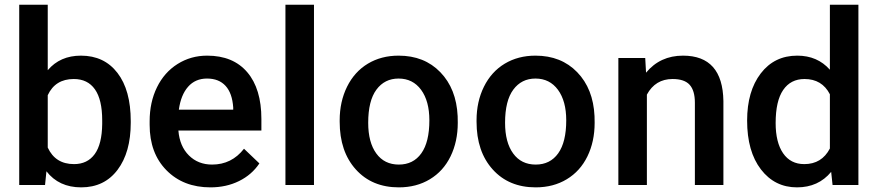

<svg xmlns="http://www.w3.org/2000/svg" viewBox="-20 -794 3769 824"><path d="M541.1 -267Q541.1 -140.1 484.4 -65Q427.7 10.1 328.5 10.1Q232.7 10.1 179.3 -58.9L173.3 0H62.5V-773.8H184.9V-492.7Q237.8 -555.2 327.5 -555.2Q427.2 -555.2 484.1 -481.1Q541.1 -407.1 541.1 -274.1ZM418.6 -277.6Q418.6 -366.2 387.4 -410.6Q356.2 -454.9 296.7 -454.9Q217.1 -454.9 184.9 -385.4V-160.7Q217.6 -89.7 297.7 -89.7Q355.2 -89.7 386.4 -132.5Q417.6 -175.3 418.6 -262Z M883.1 10.1Q766.8 10.1 694.5 -63.2Q622.2 -136.5 622.2 -258.4V-273.6Q622.2 -355.2 653.7 -419.4Q685.1 -483.6 742.1 -519.4Q799 -555.2 869 -555.2Q980.4 -555.2 1041.1 -484.1Q1101.8 -413.1 1101.8 -283.1V-233.8H745.6Q751.1 -166.2 790.7 -127Q830.2 -87.7 890.2 -87.7Q974.3 -87.7 1027.2 -155.7L1093.2 -92.7Q1060.5 -43.8 1005.8 -16.9Q951.1 10.1 883.1 10.1ZM868.5 -456.9Q818.1 -456.9 787.2 -421.7Q756.2 -386.4 747.6 -323.4H980.9V-332.5Q976.8 -394 948.1 -425.4Q919.4 -456.9 868.5 -456.9Z M1327.5 0H1205V-773.8H1327.5Z M1437.8 -277.6Q1437.8 -357.7 1469.5 -421.9Q1501.3 -486.1 1558.7 -520.7Q1616.1 -555.2 1690.7 -555.2Q1801 -555.2 1869.8 -484.1Q1938.5 -413.1 1944.1 -295.7L1944.6 -267Q1944.6 -186.4 1913.6 -122.9Q1882.6 -59.4 1824.9 -24.7Q1767.3 10.1 1691.7 10.1Q1576.3 10.1 1507.1 -66.8Q1437.8 -143.6 1437.8 -271.5ZM1560.2 -267Q1560.2 -182.9 1595 -135.3Q1629.7 -87.7 1691.7 -87.7Q1753.7 -87.7 1788.2 -136Q1822.7 -184.4 1822.7 -277.6Q1822.7 -360.2 1787.2 -408.6Q1751.6 -456.9 1690.7 -456.9Q1630.7 -456.9 1595.5 -409.3Q1560.2 -361.7 1560.2 -267Z M2025.2 -277.6Q2025.2 -357.7 2056.9 -421.9Q2088.7 -486.1 2146.1 -520.7Q2203.5 -555.2 2278.1 -555.2Q2388.4 -555.2 2457.2 -484.1Q2525.9 -413.1 2531.5 -295.7L2532 -267Q2532 -186.4 2501 -122.9Q2470 -59.4 2412.3 -24.7Q2354.7 10.1 2279.1 10.1Q2163.7 10.1 2094.5 -66.8Q2025.2 -143.6 2025.2 -271.5ZM2147.6 -267Q2147.6 -182.9 2182.4 -135.3Q2217.1 -87.7 2279.1 -87.7Q2341.1 -87.7 2375.6 -136Q2410.1 -184.4 2410.1 -277.6Q2410.1 -360.2 2374.6 -408.6Q2339 -456.9 2278.1 -456.9Q2218.1 -456.9 2182.9 -409.3Q2147.6 -361.7 2147.6 -267Z M2749.1 -545.1 2752.6 -482.1Q2813.1 -555.2 2911.3 -555.2Q3081.6 -555.2 3084.6 -360.2V0H2962.2V-353.1Q2962.2 -405 2939.8 -430Q2917.4 -454.9 2866.5 -454.9Q2792.4 -454.9 2756.2 -387.9V0H2633.8V-545.1Z M3186.4 -276.6Q3186.4 -402.5 3244.8 -478.8Q3303.3 -555.2 3401.5 -555.2Q3488.2 -555.2 3541.6 -494.7V-773.8H3664V0H3553.1L3547.1 -56.4Q3492.2 10.1 3400.5 10.1Q3304.8 10.1 3245.6 -67Q3186.4 -144.1 3186.4 -276.6ZM3308.8 -266Q3308.8 -182.9 3340.8 -136.3Q3372.8 -89.7 3431.7 -89.7Q3506.8 -89.7 3541.6 -156.7V-389.4Q3507.8 -454.9 3432.7 -454.9Q3373.3 -454.9 3341.1 -407.8Q3308.8 -360.7 3308.8 -266Z"/></svg>

Font: Vazir FD Medium
Style: Regular
Weight: 500
Foundry: DejaVu fonts team - Redesigned by Saber Rastikerdar
Version: Version 21.10;October 20, 2019;FontCreator 12.0.0.2547 64-bi